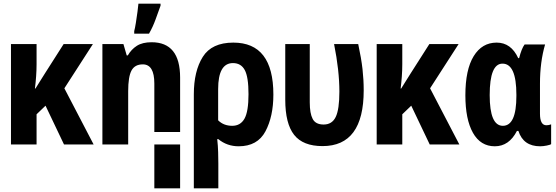

<svg xmlns="http://www.w3.org/2000/svg" viewBox="-20 -790 3040 1050"><path d="M40 0H180V-165L229 -212L330 0H492L332 -307L488 -549H328L226 -389Q212 -366 199 -346Q186 -326 174 -306H171Q175 -338 177.5 -372Q180 -406 180 -439V-549H40Z M824 240V-68H965V240ZM540 0H681V-292Q681 -370 699 -404Q717 -438 761 -438Q824 -438 824 -333V0H965V-366Q965 -559 809 -559Q759 -559 728.5 -539.5Q698 -520 679 -487H673L655 -549H540ZM714 -606H795Q816 -643 830.5 -683Q845 -723 858 -759V-770H737Q736 -757 732 -726.5Q728 -696 723 -665Q718 -634 714 -620Z M1040 240H1174V104Q1174 76 1173 42Q1172 8 1168 -29H1174Q1222 10 1285 10Q1388 10 1431.5 -71.5Q1475 -153 1475 -273Q1475 -557 1256 -557Q1138 -557 1089 -479Q1040 -401 1040 -274ZM1250 -102Q1203 -102 1173 -132V-303Q1173 -445 1254 -445Q1298 -445 1318.5 -407Q1339 -369 1339 -275Q1339 -180 1317 -141Q1295 -102 1250 -102Z M1744 9Q1969 9 1969 -296Q1969 -354 1962.5 -412Q1956 -470 1939 -549H1807Q1836 -404 1836 -289Q1836 -192 1816 -150.5Q1796 -109 1750 -109Q1706 -109 1690 -139.5Q1674 -170 1674 -230V-549H1540V-245Q1540 -114 1588.5 -52.5Q1637 9 1744 9Z M2040 0H2180V-165L2229 -212L2330 0H2492L2332 -307L2488 -549H2328L2226 -389Q2212 -366 2199 -346Q2186 -326 2174 -306H2171Q2175 -338 2177.5 -372Q2180 -406 2180 -439V-549H2040Z M2686 10Q2764 10 2807 -74H2815Q2842 10 2934 10Q2950 10 2970 6Q2990 2 2994 -2V-110Q2982 -105 2968 -105Q2933 -105 2933 -168V-333Q2933 -451 2961 -547H2849Q2832 -524 2819 -472H2814Q2775 -557 2696 -557Q2616 -557 2570.5 -483Q2525 -409 2525 -269Q2525 -137 2566.5 -63.5Q2608 10 2686 10ZM2730 -102Q2658 -102 2658 -270Q2658 -442 2728 -442Q2804 -442 2804 -272V-265Q2804 -102 2730 -102Z"/></svg>

Font: Noto Sans Mono Condensed Extra
Style: Regular
Weight: 800
Width: 3
Designer: Monotype Design Team
Foundry: Monotype Imaging Inc.
Version: Version 1.900